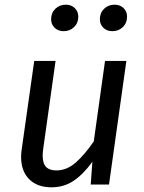

<svg xmlns="http://www.w3.org/2000/svg" viewBox="-20 -787 616 819"><path d="M70 -118Q70 -135 73 -153L126 -527H217L165 -157Q162 -139 162 -124Q162 -90 176.5 -75Q191 -60 220 -60Q265 -60 303.5 -94Q342 -128 380 -184L428 -527H519L445 0H367L374 -97Q335 -43 293.5 -15.5Q252 12 200 12Q139 12 104.5 -22.5Q70 -57 70 -118ZM198 -705Q198 -732 216 -749.5Q234 -767 261 -767Q284 -767 299 -752.5Q314 -738 314 -716Q314 -689 296 -671.5Q278 -654 251 -654Q228 -654 213 -668.5Q198 -683 198 -705ZM406 -705Q406 -732 424 -749.5Q442 -767 469 -767Q492 -767 507 -752.5Q522 -738 522 -716Q522 -689 504 -671.5Q486 -654 459 -654Q436 -654 421 -668.5Q406 -683 406 -705Z"/></svg>

Font: Fira Sans
Style: Italic
Weight: 400
Italic angle: -8°
Designer: bBox Type GmbH & Carrois Corporate GbR & Edenspiekermann AG
Foundry: bBox Type GmbH & Carrois Corporate GbR & Edenspiekermann AG
Version: Version 4.301